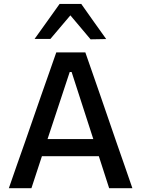

<svg xmlns="http://www.w3.org/2000/svg" viewBox="-20 -988 740 1008"><path d="M26.5 0Q46.5 -57.5 68.5 -121Q90.5 -184.5 111 -241.5L196 -486.5Q219.5 -552.5 238 -605.8Q256.5 -659 275.5 -713H428Q447.5 -657.5 465.8 -604.5Q484 -551.5 507 -486L591.5 -240.5Q612 -181.5 633.8 -119.2Q655.5 -57 675 0H553Q533.5 -60.5 513 -124.2Q492.5 -188 474 -245L356 -610H346L226.5 -248.5Q207 -189.5 186 -125Q165 -60.5 145 0ZM173 -168 184 -258H530L539 -168ZM455.5 -781.5Q425.5 -817.5 395.5 -852.8Q365.5 -888 335 -924.5H364Q333.5 -888.5 304 -853.8Q274.5 -819 244.5 -783.5H161.5Q194 -829 227 -875Q260 -921 293 -967.5H406.5Q439 -921 472 -874.8Q505 -828.5 537.5 -783Z"/></svg>

Font: Commissioner Thin Medium
Style: Regular
Weight: 500
Version: Version 1.000